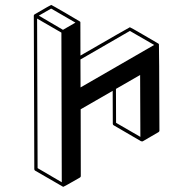

<svg xmlns="http://www.w3.org/2000/svg" viewBox="-20 -672 772 768"><path d="M302.2 -322.3 596.7 -492.2 499.5 -548.3 301.8 -434.1ZM541.5 -124.5 540.5 -372.1 443.8 -316.4 444.3 -180.7ZM231.9 -552.7 281.7 -581.5 184.6 -637.7 135.3 -609.4ZM227.1 57.1 225.6 -541.5 128.4 -597.7 130.4 0.5ZM233.4 75.2Q231.9 74.7 231.2 74.5Q230.5 74.2 120.1 10.3Q117.2 8.3 117.2 4.4L115.2 -609.9Q115.7 -613.3 118.7 -614.7Q183.1 -652.3 184.6 -652.3Q186.5 -652.3 242.7 -619.6Q298.8 -586.9 299.3 -586.2Q299.8 -585.4 300.8 -585Q301.3 -583.5 301.5 -582.8Q301.8 -582 301.8 -449.7Q498 -563 499.5 -563Q501.5 -563 557.6 -530.3Q613.8 -497.6 614.3 -497.1Q614.7 -496.6 615.7 -494.6Q616.7 -492.7 617.7 -148.9Q617.2 -145.5 614.3 -143.6L550.3 -106.4Q546.4 -106.4 545.4 -106.9H544.4L434.6 -170.9Q431.2 -172.9 431.2 -176.8L430.7 -308.6L302.7 -234.9L303.2 32.2Q303.2 36.1 299.8 38.1Q235.4 75.2 233.4 75.2Z"/></svg>

Font: 3D Isometric
Style: Bold
Weight: 700
Designer: GGBotNet
Foundry: GGBotNet
Version: 1.14